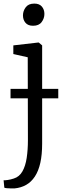

<svg xmlns="http://www.w3.org/2000/svg" viewBox="-31 -803 363 1066"><path d="M50 243Q45 243.5 32.5 243.2Q20 243 8 242Q-4 241 -7 239L-11 198Q-3.5 198.5 12.2 196.2Q28 194 46 188Q76.5 178.5 93.5 148.5Q110.5 118.5 117.2 73.8Q124 29 124 -25L123 -485L43 -503V-551L182 -567H184L203 -551V-6Q203 56 192.8 101.5Q182.5 147 162.5 177.2Q142.5 207.5 114.2 223.5Q86 239.5 50 243ZM152 -660Q124.5 -660 110.5 -676.5Q96.5 -693 96.5 -717.5Q96.5 -742 111.8 -762.5Q127 -783 159 -783H160Q187.5 -783 201.5 -766.5Q215.5 -750 215.5 -725.5Q215.5 -701 200.2 -680.5Q185 -660 153 -660ZM292.5 -309.5V-257H27.5V-309.5Z"/></svg>

Font: Merriweather Light
Style: Regular
Weight: 300
Version: Version 2.100